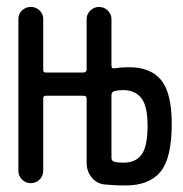

<svg xmlns="http://www.w3.org/2000/svg" viewBox="-20 -540 540 566"><path d="M308.6 -259.8V-74.2Q308.6 -65.4 317.9 -63Q327.1 -60.5 344.7 -60.5Q379.9 -60.5 397.5 -84.5Q415 -108.4 415 -169.9Q415 -227.5 396.5 -251Q377.9 -274.4 342.8 -274.4Q329.1 -274.4 317.4 -271.5Q308.6 -268.6 308.6 -259.8ZM34.2 -36.1V-484.4Q34.2 -499 44.9 -509.3Q55.7 -519.5 70.8 -519.5Q85.9 -519.5 96.7 -509.3Q107.4 -499 107.4 -484.4V-334Q107.4 -326.2 115.2 -326.2H225.6Q234.4 -326.2 235.4 -334V-483.4Q235.4 -498 246.1 -508.8Q256.8 -519.5 272 -519.5Q287.1 -519.5 297.9 -508.8Q308.6 -498 308.6 -483.4V-345.7Q308.6 -336.9 318.4 -338.9Q337.9 -341.8 360.4 -341.8Q424.8 -341.8 455.6 -303.2Q486.3 -264.6 486.3 -174.8Q486.3 -74.2 453.1 -33.7Q419.9 6.8 349.6 6.8Q319.3 6.8 290 3.9Q265.6 2 250.5 -16.6Q235.4 -35.2 235.4 -59.6V-250Q235.4 -257.8 225.6 -257.8H115.2Q107.4 -257.8 107.4 -250V-36.1Q107.4 -21.5 96.7 -10.7Q85.9 0 70.8 0Q55.7 0 44.9 -10.7Q34.2 -21.5 34.2 -36.1Z"/></svg>

Font: Rounded Mgen+ 1m regular
Style: Regular
Weight: 400
Designer: [Source Han Sans]
Ryoko NISHIZUKA  (kana & ideographs); Paul D. Hunt (Latin, Greek & Cyrillic); Wenlong ZHANG  (bopomofo
Version: Version 1.059.20150602